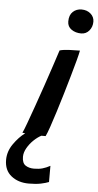

<svg xmlns="http://www.w3.org/2000/svg" viewBox="-144 -720 520 1016"><g transform="rotate(5 116.0 -212.0)"><path d="M247.5 -683Q276.5 -683 295.8 -666Q315 -649 315 -624Q315 -596 298.2 -576.2Q281.5 -556.5 255.5 -556.5Q226 -556.5 204.2 -571.5Q182.5 -586.5 182.5 -614Q182.5 -648 201.2 -665.5Q220 -683 247.5 -683ZM116 1Q106.5 1 93.5 1Q74 11 53.8 30.2Q33.5 49.5 19.8 73.5Q6 97.5 6 120.5Q6 153.5 24.2 165.8Q42.5 178 69.5 178Q95 178 114.5 172.5Q134 167 155 155.5V241.5Q139 248 113.2 253.5Q87.5 259 48.5 259Q-7 259 -44.2 229.5Q-81.5 200 -81.5 144.5Q-81.5 99.5 -53.8 59.8Q-26 20 7 -4.5Q-1 -5 -8 -6Q-1.5 -18.5 13.2 -58.5Q28 -98.5 47.2 -153.2Q66.5 -208 86.5 -266.2Q106.5 -324.5 123.2 -375.2Q140 -426 150 -457Q170.5 -463 203.8 -464.2Q237 -465.5 257.5 -465.5Q254.5 -448.5 244.8 -412.2Q235 -376 221.5 -328.5Q208 -281 192.8 -230Q177.5 -179 162.8 -132Q148 -85 135.8 -49.5Q123.5 -14 116 1Z"/></g></svg>

Font: Grandstander Medium
Style: Italic
Weight: 500
Italic angle: -15°
Designer: Tyler Finck
Foundry: Etcetera Type Co
Version: Version 1.200; ttfautohint (v1.8.3)